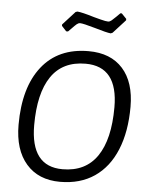

<svg xmlns="http://www.w3.org/2000/svg" viewBox="-58 -894 727 948"><g transform="rotate(5 305.5 -419.5)"><path d="M590 -391Q590 -268 553 -178Q516 -88 445.5 -40Q375 8 275 8Q168 8 107.5 -61.5Q47 -131 47 -255Q47 -440 128.5 -543.5Q210 -647 360 -647Q470 -647 530 -580Q590 -513 590 -391ZM124 -260Q124 -55 282 -55Q396 -55 453.5 -139Q511 -223 511 -382Q511 -584 351 -584Q237 -584 180.5 -501Q124 -418 124 -260ZM531 -822V-815L470 -748L461 -744Q440 -746 380 -764Q321 -781 306 -781Q298 -781 289.5 -774Q281 -767 265 -750L250 -735H241L218 -760V-767L279 -834L288 -837Q312 -835 371 -817Q378 -815 405 -808Q432 -801 443 -801Q451 -801 460 -808.5Q469 -816 481 -828Q493 -840 500 -847H507Z"/></g></svg>

Font: Alegreya Sans SC
Style: Italic
Weight: 400
Italic angle: -7°
Designer: Juan Pablo del Peral
Foundry: Huerta Tipografica
Version: Version 2.008; ttfautohint (v1.6)